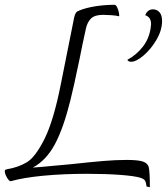

<svg xmlns="http://www.w3.org/2000/svg" viewBox="-42 -744 702 802"><path d="M584 38 570 35Q568 16 563 9.5Q558 3 546 -1Q521 -9 460 -13.5Q399 -18 322 -18Q223 -18 139 -10Q55 -2 3 13Q-4 13 -13 -2.5Q-22 -18 -22 -29Q-22 -33 -20 -34.5Q-18 -36 -13 -37Q35 -45 70.5 -66.5Q106 -88 144 -164Q182 -240 212 -392Q248 -574 268 -672Q271 -685 275.5 -691Q280 -697 289 -700Q315 -711 355 -717.5Q395 -724 437 -724Q443 -723 448 -712Q453 -701 455 -689.5Q457 -678 455 -676Q445 -679 424 -680.5Q403 -682 389 -682Q354 -682 338.5 -667Q323 -652 317 -625Q302 -558 290 -496Q265 -376 252 -325Q223 -208 187 -141Q151 -74 95 -44Q127 -46 176 -51Q225 -56 253 -58Q335 -67 388.5 -71.5Q442 -76 486 -76Q534 -76 554 -69.5Q574 -63 579 -47Q584 -28 584 38ZM490 -494Q528 -515 554 -548Q580 -581 587 -625Q589 -639 589 -643Q589 -673 565 -680Q568 -691 576.5 -698Q585 -705 597 -705Q613 -705 624 -693Q635 -681 635 -657Q635 -618 612 -578.5Q589 -539 558 -512.5Q527 -486 506 -486Q494 -486 490 -494Z"/></svg>

Font: Charmonman
Style: Regular
Weight: 400
Designer: Ekaluck Peanpanawate
Foundry: Cadson Demak Co.,Ltd.
Version: Version 1.000; ttfautohint (v1.6)